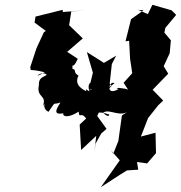

<svg xmlns="http://www.w3.org/2000/svg" viewBox="-20 -744 754 800"><path d="M378 -145 402 -188 424 -207 385 -261 401 -294 376 -314 445 -386 437 -396 446 -477 464 -512 413 -482 342 -527 367 -441 356 -396 365 -356 338 -372 346 -326 340 -244 341 -252 312 -225 318 -119 381 -178 373 -110ZM374 -374C390 -414 331 -413 355 -358C317 -371 289 -393 307 -429C282 -443 301 -454 282 -457C281 -490 281 -447 304 -499L260 -528L325 -584L268 -639L277 -696L335 -701L242 -694L241 -703L128 -675L124 -650L171 -615L163 -610L132 -543L106 -464C112 -442 93 -461 166 -443C105 -407 155 -455 175 -432C147 -418 142 -413 142 -389C131 -334 178 -350 158 -301C199 -362 136 -301 182 -278C217 -328 196 -304 232 -317C206 -277 202 -259 271 -278C226 -287 234 -232 308 -279C310 -244 318 -286 343 -244C350 -243 370 -244 363 -239C372 -255 367 -290 431 -268C440 -270 435 -248 410 -274C433 -294 479 -253 516 -281L488 -263L473 -156L452 -104L442 -118L479 -76L400 36C436 13 471 -11 509 -34L556 -37L551 -69L593 -63L630 -106L628 -191L567 -175L597 -252L639 -305L660 -325L616 -370L681 -437L662 -468L687 -522L692 -576L665 -608L669 -628L714 -682L695 -701L615 -724L596 -685L556 -703L578 -701L526 -664L503 -572L518 -574L522 -499L531 -439L495 -399L514 -370C507 -376 446 -382 474 -373C417 -340 435 -412 457 -397C391 -346 401 -368 349 -373Z"/></svg>

Font: Asimov Aggro
Style: CondIt
Weight: 500
Designer: Google
Version: Version 2.000980; 2014